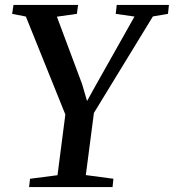

<svg xmlns="http://www.w3.org/2000/svg" viewBox="-20 -763 709 783"><path d="M98.5 0 102.5 -34 214.5 -48.5 246.5 -296 85.5 -695.5 29.5 -706.5 35 -743H298.5L293.5 -706.5L212 -695L315 -419.5L335 -351L371 -416L528.5 -695.5L452 -706.5L456 -743H669L665 -706.5L603.5 -696L363 -302.5L330 -49L442.5 -34L439 0Z"/></svg>

Font: Merriweather 60pt Medium
Style: Italic
Weight: 500
Italic angle: -7.8°
Version: Version 2.101